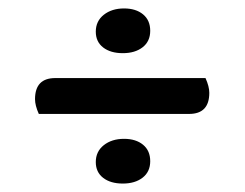

<svg xmlns="http://www.w3.org/2000/svg" viewBox="-20 -468 581 455"><path d="M207 -393Q207 -418 226 -433Q245 -448 274 -448Q302 -448 319 -434Q336 -420 336 -395Q336 -370 318 -356Q300 -342 271 -342Q242 -342 224.5 -355.5Q207 -369 207 -393ZM72 -198Q63 -218 63 -233Q63 -283 111 -283H467Q476 -263 476 -248Q476 -198 428 -198ZM207 -84Q207 -109 226 -124Q245 -139 274 -139Q302 -139 319 -125Q336 -111 336 -86Q336 -61 318 -47Q300 -33 271 -33Q242 -33 224.5 -46.5Q207 -60 207 -84Z"/></svg>

Font: Sansita
Style: Regular
Weight: 400
Designer: Pablo Cosgaya
Foundry: Omnibus-Type
Version: Version 1.006;hotconv 1.0.109;makeotfexe 2.5.65596